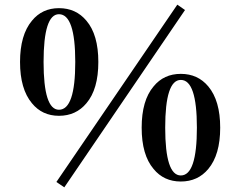

<svg xmlns="http://www.w3.org/2000/svg" viewBox="-20 -769 1029 824"><path d="M256 35 222 12 741 -749 774 -726ZM756 10Q683 10 639 -44Q588 -104 588 -221Q588 -338 639 -398Q683 -452 756 -452Q829 -452 874 -398Q925 -337 925 -221Q925 -105 874 -44Q829 10 756 10ZM756 -16Q825 -16 825 -221Q825 -426 756 -426Q689 -426 689 -221Q689 -16 756 -16ZM233 -272Q161 -272 117 -326Q66 -387 66 -503Q66 -619 117 -680Q161 -734 233 -734Q306 -734 351 -680Q402 -620 402 -503Q402 -386 351 -326Q306 -272 233 -272ZM233 -298Q303 -298 303 -503Q303 -708 233 -708Q167 -708 167 -503Q167 -298 233 -298Z"/></svg>

Font: GenRyuMin TW H
Style: Regular
Weight: 900
Version: Version 1.501;PS 1;hotconv 16.6.51;makeotf.lib2.5.65220